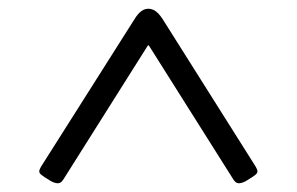

<svg xmlns="http://www.w3.org/2000/svg" viewBox="-20 -727 680 440"><path d="M70 -334C70 -329 75 -325 95 -313C99 -310 108 -307 112 -307C119 -307 123 -312 126 -317L319 -623H321L514 -317C517 -312 521 -307 528 -307C532 -307 541 -310 545 -313C565 -325 570 -329 570 -334C570 -338 568 -341 566 -345L356 -678C347 -693 336 -707 320 -707C304 -707 294 -693 285 -678L74 -345C72 -341 70 -338 70 -334Z"/></svg>

Font: Monomakh Unicode
Style: Regular
Weight: 400
Version: Version 1.2